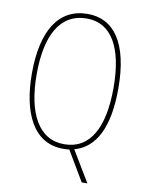

<svg xmlns="http://www.w3.org/2000/svg" viewBox="-96 -857 777 1028"><g transform="rotate(10 292.0 -343.0)"><path d="M527 -424C527 -673 439 -790 297 -790C141 -790 57 -660 57 -425C57 -216 127 -56 291 -56C302 -56 312 -56 325 -58L421 104H452L351 -64C467 -95 527 -217 527 -424ZM83 -425C83 -634 150 -765 297 -765C429 -765 501 -645 501 -424C501 -209 434 -81 292 -81C154 -81 83 -212 83 -425Z"/></g></svg>

Font: Noto Sans Malayalam UI Condensed Thin
Style: Regular
Weight: 100
Width: 3
Designer: Jelle Bosma - Monotype Design Team
Foundry: Monotype Imaging Inc.
Version: Version 2.104